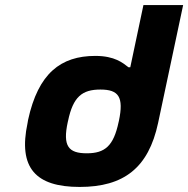

<svg xmlns="http://www.w3.org/2000/svg" viewBox="-20 -730 744 759"><path d="M91 -256 89 -244C51 -66 121 9 295 9C469 9 567 -66 605 -244L704 -710H547L495 -464H488C466 -481 434 -509 357 -509C220 -509 131 -440 91 -256ZM248 -248 249 -252C269 -348 305 -376 377 -376C449 -376 470 -347 450 -252L449 -248C429 -153 395 -124 323 -124C251 -124 227 -152 248 -248Z"/></svg>

Font: LT Wave Text Black Italic
Style: Regular
Weight: 900
Designer: Daniel Lyons
Version: Version 2.5 (Glyphs App)